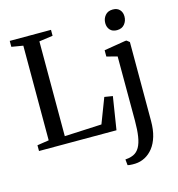

<svg xmlns="http://www.w3.org/2000/svg" viewBox="-140 -888 1162 1252"><g transform="rotate(-15 441.0 -262.5)"><path d="M32.5 0V-39L111.5 -51V-690L34 -703V-743H312.5V-703L220 -690V-50L470.5 -62L535 -230.5L590.5 -221.5L555.5 0ZM618 242Q610.5 242.5 599.5 242.2Q588.5 242 579 241Q569.5 240 566.5 238.5L562.5 199Q570 199 585.8 196.2Q601.5 193.5 617.5 186.5Q643 175 658.8 147.5Q674.5 120 681.2 76.2Q688 32.5 688 -28L687.5 -463L616 -481.5V-524L761.5 -548H770L789 -533V0Q789 58.5 775.8 103Q762.5 147.5 738.8 177.8Q715 208 684 224.2Q653 240.5 618 242ZM727.5 -629.5Q698 -629.5 681.8 -647.5Q665.5 -665.5 665.5 -693.5Q665.5 -723.5 683.8 -745.2Q702 -767 735 -767H736Q765.5 -767 781.8 -749.2Q798 -731.5 798 -703.5Q798 -673.5 779.8 -651.5Q761.5 -629.5 728.5 -629.5Z"/></g></svg>

Font: Merriweather 60pt
Style: Regular
Weight: 400
Version: Version 2.100